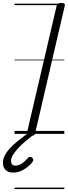

<svg xmlns="http://www.w3.org/2000/svg" viewBox="-99 -910 461 1305"><path d="M109 14Q95 14 88.5 9.5Q82 5 84 -6L286 -871Q288 -881 295 -885.5Q302 -890 317 -890Q331 -890 337.5 -885.5Q344 -881 341 -870L140 -5Q138 5 131 9.5Q124 14 109 14ZM-11 263Q-42 263 -60.5 245.5Q-79 228 -79 197Q-79 172 -67 148Q-55 124 -33 99.5Q-11 75 20.5 49.5Q52 24 92 -6L133 -3V2Q101 27 72.5 51.5Q44 76 22.5 99.5Q1 123 -11.5 143.5Q-24 164 -24 184Q-24 198 -16.5 207Q-9 216 5 216Q26 216 47.5 202.5Q69 189 92 162Q97 157 104.5 156Q112 155 120 162Q126 168 127 175Q128 182 123 189Q107 211 84.5 228Q62 245 38 254Q14 263 -11 263ZM0 365H338V375H0ZM0 -20H338V0H0ZM0 -505H338V-500H0ZM0 -885H338V-875H0Z"/></svg>

Font: Playwrite AT Guides
Style: Italic
Weight: 400
Italic angle: -13.0072°
Designer: Veronika Burian, José Scaglione
Foundry: TypeTogether
Version: Version 1.002